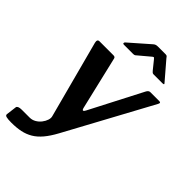

<svg xmlns="http://www.w3.org/2000/svg" viewBox="-279 -848 1113 1113"><g transform="rotate(45 277.5 -291.5)"><path d="M39 165Q11 165 -2 161.5Q-15 158 -13 147L-5 83Q-4 77 4.5 73Q13 69 30 69H94Q114 69 131.5 59Q149 49 161.5 33Q174 17 179.5 0Q185 -17 181 -30L55 -505Q49 -530 68 -530H182Q196 -530 198 -519L276 -189Q279 -178 284.5 -178.5Q290 -179 296 -191L462 -512Q467 -522 472.5 -526Q478 -530 485 -530H558Q574 -530 564 -513L279 13Q254 59 229 88.5Q204 118 176 134.5Q148 151 115 158Q82 165 39 165ZM407 -627 365 -679Q358 -688 354.5 -687.5Q351 -687 341 -678L278 -625Q272 -619 267.5 -617.5Q263 -616 255 -616H181Q174 -616 173.5 -621.5Q173 -627 178 -631L300 -738Q307 -744 313.5 -746Q320 -748 331 -748H392Q401 -748 405 -743Q409 -738 412 -734L503 -628Q510 -621 508 -618.5Q506 -616 497 -616H425Q419 -616 415 -619Q411 -622 407 -627Z"/></g></svg>

Font: Libre Franklin SemiBold
Style: Italic
Weight: 600
Italic angle: -8°
Designer: Pablo Impallari, Rodrigo Fuenzalida, Nhung Nguyen
Foundry: Impallari Type
Version: Version 3.000